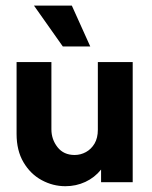

<svg xmlns="http://www.w3.org/2000/svg" viewBox="-20 -632 526 666"><path d="M206.9 13.9Q163.2 13.9 124.3 -7.3Q85.4 -28.5 61.5 -69.1Q37.5 -109.7 37.5 -167.4V-416.7H158.3V-183.3Q158.3 -148.6 179.5 -121.5Q200.7 -94.4 238.9 -94.4Q259.7 -94.4 278.1 -104.5Q296.5 -114.6 308 -134Q319.4 -153.5 319.4 -181.9V-416.7H440.3V0H330.6V-43.8Q308.3 -16 276 -1Q243.8 13.9 206.9 13.9ZM197.9 -470.8 97.9 -612.5H229.2L293.1 -470.8Z"/></svg>

Font: Afacad Flux
Style: Bold
Weight: 700
Designer: Kristian Moeller
Foundry: Dicotype
Version: Version 1.100